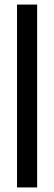

<svg xmlns="http://www.w3.org/2000/svg" viewBox="-20 -820 237 840"><path d="M54.5 0V-800H142.5V0Z"/></svg>

Font: Big Shoulders Stencil Text Thin Medium
Style: Regular
Weight: 500
Version: Version 2.001